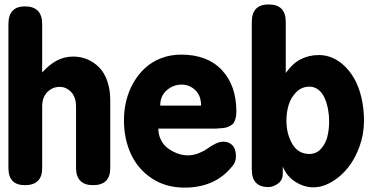

<svg xmlns="http://www.w3.org/2000/svg" viewBox="-20 -838 1712 869"><path d="M18.1 -77.1V-729Q18.1 -809.1 92.8 -809.1Q170.9 -809.1 170.9 -729V-509.8Q234.4 -582 310.1 -582Q334.5 -582 357.4 -575.7Q380.4 -569.3 402.8 -554.4Q425.3 -539.6 441.9 -517.3Q458.5 -495.1 468.8 -460.7Q479 -426.3 479 -383.8V-77.1Q479 0 400.9 0Q363.3 0 343.8 -19.5Q324.2 -39.1 324.2 -77.1V-356Q324.2 -398.4 302 -421.6Q279.8 -444.8 250 -444.8Q217.8 -444.8 194.3 -421.4Q170.9 -397.9 170.9 -356V-77.1Q170.9 0 92.8 0Q18.1 0 18.1 -77.1Z M799.8 -590.8Q918.5 -590.8 984.1 -521Q1049.8 -451.2 1049.8 -333Q1049.8 -316.9 1046.6 -304.4Q1043.5 -292 1039.1 -283.9Q1034.7 -275.9 1024.7 -270.3Q1014.6 -264.6 1007.3 -262Q1000 -259.3 983.6 -257.8Q967.3 -256.3 957.3 -256.1Q947.3 -255.9 925.8 -255.9H696.8Q696.8 -230.5 706.5 -209Q716.3 -187.5 731 -174.3Q745.6 -161.1 763.9 -151.9Q782.2 -142.6 798.8 -138.7Q815.4 -134.8 829.1 -134.8Q855 -134.8 879.4 -144.5Q903.8 -154.3 919.2 -165.8Q934.6 -177.2 954.1 -187Q973.6 -196.8 991.2 -196.8Q1016.6 -196.8 1032.2 -180.2Q1047.9 -163.6 1047.9 -130.9Q1047.9 -103.5 1030.8 -85Q953.6 11.2 814.9 11.2Q730 11.2 666.7 -31Q603.5 -73.2 572.3 -141.6Q541 -210 541 -293.9Q541 -339.8 551.8 -383.1Q562.5 -426.3 584.2 -464.1Q606 -502 636.5 -530Q667 -558.1 709 -574.5Q751 -590.8 799.8 -590.8ZM705.1 -359.9H890.1Q890.1 -405.3 863.8 -430.2Q837.4 -455.1 801.8 -455.1Q764.2 -455.1 734.6 -429.4Q705.1 -403.8 705.1 -359.9Z M1119.6 -70.8V-738.8Q1119.6 -817.9 1195.8 -817.9Q1273.4 -817.9 1273.4 -738.8V-507.8Q1304.7 -551.3 1341.6 -570.1Q1378.4 -588.9 1423.8 -588.9Q1454.1 -588.9 1483.2 -576.9Q1512.2 -564.9 1538.3 -540.3Q1564.5 -515.6 1584.2 -480.7Q1604 -445.8 1615.7 -397Q1627.4 -348.1 1627.4 -291Q1627.4 -231.4 1607.2 -175Q1586.9 -118.7 1554.7 -78.6Q1522.5 -38.6 1481 -14.4Q1439.5 9.8 1398.4 9.8Q1356.9 9.8 1317.6 -14.6Q1278.3 -39.1 1259.8 -84V-51.8Q1259.8 -22.5 1237.8 -6.8Q1215.8 8.8 1194.8 8.8Q1119.6 8.8 1119.6 -70.8ZM1380.4 -141.1Q1411.6 -141.1 1432.6 -164.3Q1453.6 -187.5 1461.7 -219.5Q1469.7 -251.5 1469.7 -289.1Q1469.7 -316.4 1464.8 -342.8Q1460 -369.1 1450 -392.8Q1439.9 -416.5 1421.9 -431.2Q1403.8 -445.8 1380.4 -445.8Q1346.2 -445.8 1321.8 -421.9Q1297.4 -397.9 1286.9 -364.3Q1276.4 -330.6 1276.4 -293Q1276.4 -231 1303.2 -186Q1330.1 -141.1 1380.4 -141.1Z"/></svg>

Font: BPreplay
Style: Bold
Weight: 700
Designer: Magenta/George Triantafyllakos
Foundry: Magenta/George Triantafyllakos
Version: Version 1.00